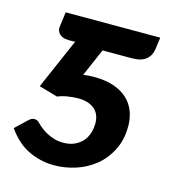

<svg xmlns="http://www.w3.org/2000/svg" viewBox="-89 -583 594 659"><g transform="rotate(15 207.5 -253.0)"><path d="M400.5 -512.5 395 -472Q392.5 -448.5 375.8 -433.8Q359 -419 323.5 -419H220.5L178 -321Q188 -322.5 197.5 -323Q207 -323.5 217 -323.5Q257 -323.5 286.2 -313.5Q315.5 -303.5 334.8 -285.8Q354 -268 363.5 -243.8Q373 -219.5 373 -190.5Q373 -141.5 354.2 -104.8Q335.5 -68 305.5 -43.8Q275.5 -19.5 237.5 -7.2Q199.5 5 161 5Q114 5 71 -15.2Q28 -35.5 -5 -82.5L34 -119.5Q41 -126.5 46.2 -128.8Q51.5 -131 55.5 -131Q66.5 -131 74 -122.5Q80.5 -115.5 90.5 -107.8Q100.5 -100 112.8 -93.2Q125 -86.5 140 -82.2Q155 -78 171.5 -78Q194.5 -78 211.5 -85.8Q228.5 -93.5 239.8 -106.2Q251 -119 256.2 -135.8Q261.5 -152.5 261.5 -170.5Q261.5 -203.5 240.5 -221Q219.5 -238.5 182.5 -238.5Q165 -238.5 145.2 -235.2Q125.5 -232 110.5 -225.5L44 -244.5L122 -423.5Q119 -423 116 -423Q113 -423 109.5 -423H99.5Q86.5 -423 78.2 -426.5Q70 -430 65 -435.2Q60 -440.5 58.2 -447Q56.5 -453.5 57.5 -459.5L64.5 -512.5Z"/></g></svg>

Font: Lato 2
Style: Bold Italic
Weight: 700
Italic angle: -7°
Designer: Lukasz Dziedzic with Adam Twardoch and Botio Nikoltchev
Foundry: tyPoland Lukasz Dziedzic
Version: Version 2.015; 2015-08-06; http://www.latofonts.com/